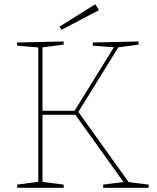

<svg xmlns="http://www.w3.org/2000/svg" viewBox="-20 -888 741 908"><path d="M591 -23 580 -28 683 -15V0H468V-15L571 -28L567 -23L333 -350L346 -345H174L181 -352V-21L174 -29L281 -15V0H61V-15L168 -29L161 -21V-671L168 -663L61 -672V-687L281 -692V-677L174 -663L181 -671V-357L174 -364H340L329 -358L522 -670L526 -664L419 -672V-687L635 -692V-677L532 -663L543 -670L347 -353V-364ZM271 -747 261 -762 431 -868 448 -840Z"/></svg>

Font: Bitter Thin
Style: Regular
Weight: 100
Designer: Sol Matas, and Bitter project Authors
Foundry: Sol Matas
Version: Version 2.002